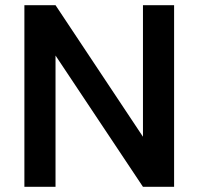

<svg xmlns="http://www.w3.org/2000/svg" viewBox="-20 -720 765 740"><path d="M74 0V-700H194L531 -193V-700H651V0H531L194 -506V0Z"/></svg>

Font: DM Sans 10pt SemiBold
Style: Regular
Weight: 600
Version: Version 4.004;gftools[0.9.30]